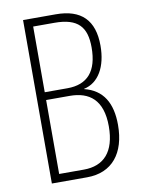

<svg xmlns="http://www.w3.org/2000/svg" viewBox="-82 -770 605 826"><g transform="rotate(-10 220.5 -357.0)"><path d="M77 0H231C341 0 401 -76 401 -199C401 -295 365 -356 284 -376V-377C349 -391 386 -456 386 -548C386 -659 331 -714 220 -714H77ZM115 -392V-679H208C311 -679 347 -636 347 -547C347 -443 302 -392 214 -392ZM115 -35V-358H218C303 -358 361 -316 361 -200C361 -88 310 -35 223 -35Z"/></g></svg>

Font: Noto Sans ExtraCondensed ExtraLight
Style: Regular
Weight: 200
Width: 2
Designer: Monotype Design Team
Foundry: Monotype Imaging Inc.
Version: Version 2.013